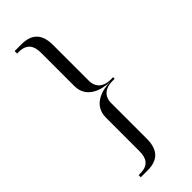

<svg xmlns="http://www.w3.org/2000/svg" viewBox="-266 -796 878 878"><g transform="rotate(-45 172.5 -357.0)"><path d="M268 -357C212 -357 135 -335 135 -255V-38C135 8 118 37 65 37H55V51H99C163 51 199 20 199 -54V-285C199 -328 228 -352 273 -352H289V-362H273C228 -362 199 -386 199 -429V-661C199 -734 163 -765 99 -765H55V-749H65C118 -749 135 -719 135 -674V-459C135 -379 212 -357 268 -357Z"/></g></svg>

Font: Emberly
Style: Regular
Weight: 400
Designer: Rajesh Rajput
Foundry: Rajesh Rajput
Version: Version 1.000